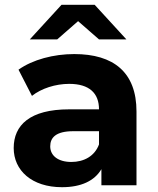

<svg xmlns="http://www.w3.org/2000/svg" viewBox="-20 -771 657 799"><path d="M305 -683 392 -607H506L374 -751H236L104 -607H218ZM289 -546C203 -546 116 -523 57 -481L113 -372C152 -403 211 -422 268 -422C352 -422 392 -383 392 -316H268C104 -316 37 -250 37 -155C37 -62 112 8 238 8C317 8 373 -18 402 -67V0H548V-307C548 -470 453 -546 289 -546ZM277 -97C222 -97 189 -123 189 -162C189 -198 212 -225 285 -225H392V-170C374 -121 329 -97 277 -97Z"/></svg>

Font: Talent SemiBold
Style: Bold
Weight: 700
Designer: Mike Powis
Version: Version 1.001;hotconv 1.0.109;makeotfexe 2.5.65596